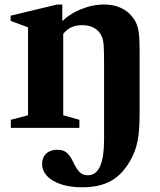

<svg xmlns="http://www.w3.org/2000/svg" viewBox="-20 -554 694 832"><path d="M27 0V-35L101.5 -54.5V-435.5L26 -463.5V-486L228 -534.5H250V-450L254 -445V-54.5L324 -35V0ZM431 -54.5V-276Q431 -334 429.2 -357.8Q427.5 -381.5 421.5 -395Q399.5 -445 334.5 -445Q305 -445 283 -432.5Q261 -420 242.5 -392V-454.5Q275.5 -490.5 327.5 -512.5Q379.5 -534.5 431 -534.5Q479.5 -534.5 515.2 -513.8Q551 -493 569.5 -455.5Q575.5 -442.5 579 -426.8Q582.5 -411 583.8 -385Q585 -359 585 -315V-54.5ZM337.5 257.5Q259 257.5 210.8 229.5Q162.5 201.5 162.5 156Q162.5 128 180.2 111.5Q198 95 228.5 95Q251.5 95 266 105.2Q280.5 115.5 294 142Q311 178 325 191.8Q339 205.5 360.5 205.5Q396 205.5 413.5 166.8Q431 128 431 47V-113L585 -68Q585 -28 583 2.8Q581 33.5 576 58Q571 82.5 563 103.2Q555 124 543 144.5Q509 203.5 459.8 230.5Q410.5 257.5 337.5 257.5Z"/></svg>

Font: Libre Caslon Text
Style: Regular
Weight: 400
Designer: Pablo Impallari, Rodrigo Fuenzalida, Katja Schimmel
Foundry: Pablo Impallari, Rodrigo Fuenzalida
Version: Version 2.000